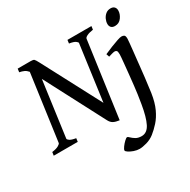

<svg xmlns="http://www.w3.org/2000/svg" viewBox="-194 -836 1252 1264"><g transform="rotate(-30 432.5 -204.5)"><path d="M641.1 -615.2 637.7 -589.4Q605 -584.5 588.9 -575.9Q572.8 -567.4 571.8 -559.1L492.2 15.1Q464.4 11.7 447.5 2.9Q430.7 -5.9 419.4 -27.8L184.6 -477.1L127 -55.7Q126.5 -49.3 139.4 -40.3Q152.3 -31.2 185.5 -25.9L182.1 0H-0.5L3.4 -25.9Q36.6 -30.3 52.7 -39.8Q68.8 -49.3 69.8 -55.7L139.2 -557.1Q127 -571.8 111.8 -578.9Q96.7 -585.9 77.1 -589.4L80.6 -615.2H180.2Q199.2 -615.2 205.3 -609.6Q211.4 -604 225.6 -577.1L457 -137.7L514.6 -559.1Q515.6 -564.9 502.9 -574.5Q490.2 -584 455.6 -589.4L459 -615.2ZM845.7 -616.2Q845.7 -589.4 827.1 -563.5Q808.6 -537.6 776.4 -537.6Q757.8 -537.6 748.3 -547.6Q738.8 -557.6 738.8 -574.2Q738.8 -591.8 747.1 -610.1Q755.4 -628.4 770.8 -640.9Q786.1 -653.3 807.6 -653.3Q826.2 -653.3 835.9 -643.1Q845.7 -632.8 845.7 -616.2ZM805.2 -424.8Q805.2 -417 802.7 -392.1Q800.3 -367.2 796.9 -335.7Q793.5 -304.2 790.3 -275.4Q787.1 -246.6 785.6 -231Q782.2 -199.2 776.4 -147Q770.5 -94.7 762.2 -36.1Q752 31.2 730.7 76.7Q709.5 122.1 682.1 152.3Q654.8 182.6 627 204.6Q600.1 225.6 567.1 234.9Q534.2 244.1 513.2 244.1Q492.2 244.1 470.7 236.6Q449.2 229 434.6 219.5Q419.9 210 419.9 203.1Q419.9 194.8 431.6 178.7Q443.4 162.6 457.5 149.2Q471.7 135.7 478 135.7Q484.4 135.7 494.6 146.5Q504.9 157.2 522.5 167.7Q540 178.2 566.4 178.2Q607.4 178.2 630.9 132.1Q654.3 85.9 669.4 -5.4Q681.6 -77.6 687.7 -135Q693.8 -192.4 696.8 -220.2Q697.8 -231.9 700 -252.4Q702.1 -272.9 704.3 -295.4Q706.5 -317.9 708 -335.9Q709.5 -354 709.5 -361.3Q709.5 -383.8 703.6 -388.9Q697.8 -394 689.5 -394Q683.1 -394 668.2 -390.1Q653.3 -386.2 641.6 -382.3L633.8 -405.3Q661.6 -418 691.2 -429.7Q720.7 -441.4 744.1 -449.2Q767.6 -457 776.9 -457Q790.5 -457 797.9 -451.2Q805.2 -445.3 805.2 -424.8Z"/></g></svg>

Font: Gentium Book Plus
Style: Italic
Weight: 400
Italic angle: -8°
Designer: Victor Gaultney, Annie Olsen, Iska Routamaa, Becca Hirsbrunner
Foundry: SIL International
Version: Version 6.101